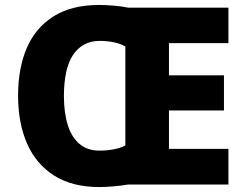

<svg xmlns="http://www.w3.org/2000/svg" viewBox="-20 -745 992 775"><path d="M380 -725Q407 -725 441.5 -722Q476 -719 498 -714H902V-571H662V-441H884V-299H662V-144H902V0H496Q474 4 440 7Q406 10 380 10Q272 10 199 -36Q126 -82 89.5 -165Q53 -248 53 -359Q53 -470 88.5 -552Q124 -634 197 -679.5Q270 -725 380 -725ZM382 -580Q346 -580 318.5 -564.5Q291 -549 273 -520.5Q255 -492 246.5 -450.5Q238 -409 238 -358Q238 -290 253.5 -240.5Q269 -191 301 -164Q333 -137 381 -137Q412 -137 440 -142.5Q468 -148 486 -158V-557Q469 -568 441 -574Q413 -580 382 -580Z"/></svg>

Font: Noto Sans Oriya ExtraBold
Style: Regular
Weight: 800
Version: Version 2.003